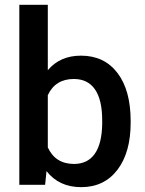

<svg xmlns="http://www.w3.org/2000/svg" viewBox="-20 -770 603 800"><path d="M524.4 -265.6C524.4 -351.6 505.9 -418.5 469.2 -466.3C432.6 -514.2 381.8 -538.1 317.4 -538.1C259.3 -538.1 213.4 -518.1 179.2 -477.5V-750H60.5V0H168L173.8 -57.1C208.5 -12.7 256.3 9.8 318.4 9.8C382.3 9.8 433.1 -14.6 469.7 -63C506.3 -111.3 524.4 -176.8 524.4 -258.8ZM405.8 -253.9C404.3 -142.1 362.8 -86.9 288.6 -86.9C236.8 -86.9 200.2 -109.9 179.2 -155.8V-373.5C200.2 -418.5 236.3 -440.9 287.6 -440.9C364.3 -440.9 405.8 -383.8 405.8 -269Z"/></svg>

Font: Shabnam Medium
Style: Regular
Weight: 500
Foundry: DejaVu fonts team - Redesigned by Saber Rastikerdar - Based on Vazir font
Version: Version 5.0.1